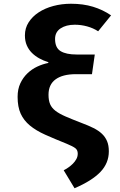

<svg xmlns="http://www.w3.org/2000/svg" viewBox="-20 -779 640 1025"><path d="M239 -273Q239 -243 247.5 -223Q256 -203 276 -187.5Q296 -172 330.5 -157Q365 -142 417 -122Q452 -109 479 -95.5Q506 -82 524 -65Q542 -48 551.5 -25.5Q561 -3 561 29Q561 92 516 139Q471 186 378 226L320 130Q332 124 345 115Q358 106 369 95Q380 84 387.5 70.5Q395 57 395 41Q395 22 382 12Q369 2 335 -12Q270 -38 221 -60Q172 -82 139.5 -109Q107 -136 90.5 -172Q74 -208 74 -262Q74 -303 88.5 -334Q103 -365 126.5 -387.5Q150 -410 179 -423.5Q208 -437 238 -443V-447Q212 -455 189.5 -467.5Q167 -480 150 -497Q133 -514 123 -537Q113 -560 113 -590Q113 -629 133 -660Q153 -691 186.5 -713Q220 -735 264.5 -747Q309 -759 359 -759Q424 -759 476.5 -743Q529 -727 573 -697L504 -612Q478 -629 445.5 -638Q413 -647 379 -647Q333 -647 303.5 -627.5Q274 -608 274 -571Q274 -524 303.5 -506Q333 -488 389 -488H486L471 -383H385Q315 -383 277 -355.5Q239 -328 239 -273Z"/></svg>

Font: Qzxlaeiskcpccdgjqmyffctclhy
Style: Regular
Weight: 700
Monospace: yes
Designer: Carrois Corporate & Edenspiekermann
Foundry: Carrois Corporate GbR & Edenspiekermann AG
Version: Version 2.001